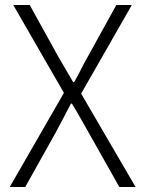

<svg xmlns="http://www.w3.org/2000/svg" viewBox="-20 -749 581 769"><path d="M19 0H81L203 -218C222 -253 241 -290 264 -334H268C295 -290 315 -253 335 -218L458 0H523L305 -374L508 -729H446L331 -521C312 -488 300 -460 277 -420H273C249 -460 234 -488 214 -521L99 -729H33L236 -377Z"/></svg>

Font: Spoqa Han Sans Neo Light
Style: Regular
Weight: 300
Designer: [Spoqa Han Sans Neo] Dong-huui Kim  Younghwa Kang  Yujin Lee  [Noto Sans] Ryoko NISHIZUKA  (kana & ideographs); Paul D. 
Foundry: Spoqa (http://www.spoqa-han-sans.com)
Version: Version 1.000